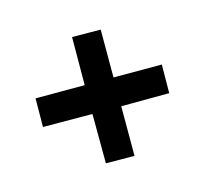

<svg xmlns="http://www.w3.org/2000/svg" viewBox="-83 -569 635 592"><g transform="rotate(30 234.0 -273.0)"><path d="M411 -162 346 -98 234 -209 122 -98 58 -163 169 -274 61 -383 126 -447 234 -339 343 -448 407 -383 299 -274Z"/></g></svg>

Font: Rising Sun Medium
Style: Regular
Weight: 500
Designer: Matt McInerney, Pablo Impallari, Rodrigo Fuenzalida (Raleway font), Stephen Hutchings (Greek), Cristiano Sobral (main ch
Foundry: The Rising Sun Project Authors
Version: Version 4.327; ttfautohint (v1.8.4.7-5d5b-dirty)